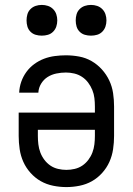

<svg xmlns="http://www.w3.org/2000/svg" viewBox="-20 -753 540 781"><path d="M250 8Q223 8 196 2.5Q169 -3 146 -16Q123 -29 104.5 -49.5Q86 -70 75 -94.5Q64 -119 60 -146Q56 -173 56 -200V-295H366V-320Q366 -337 364 -354Q362 -371 355.5 -387Q349 -403 338.5 -417Q328 -431 313.5 -440.5Q299 -450 282 -454Q265 -458 248 -458Q229 -458 209.5 -454Q190 -450 174 -440Q158 -430 147.5 -413Q137 -396 136 -376H58Q59 -399 66.5 -420.5Q74 -442 87.5 -460.5Q101 -479 119.5 -492.5Q138 -506 159 -514Q180 -522 203 -525Q226 -528 248 -528Q275 -528 302 -523Q329 -518 352.5 -504.5Q376 -491 394.5 -470.5Q413 -450 424.5 -425.5Q436 -401 440 -374Q444 -347 444 -320V-200Q444 -173 440 -146Q436 -119 425 -94.5Q414 -70 395.5 -49.5Q377 -29 354 -16Q331 -3 304 2.5Q277 8 250 8ZM250 -62Q267 -62 284 -66Q301 -70 315 -79.5Q329 -89 339.5 -103Q350 -117 356 -133Q362 -149 364 -166Q366 -183 366 -200V-225H134V-200Q134 -183 136 -166Q138 -149 144 -133Q150 -117 160.5 -103Q171 -89 185 -79.5Q199 -70 216 -66Q233 -62 250 -62ZM350 -608Q337 -608 325 -611.5Q313 -615 304 -624Q295 -633 291.5 -645Q288 -657 288 -670Q288 -683 291.5 -695Q295 -707 304 -716Q313 -725 325 -729Q337 -733 350 -733Q363 -733 375 -729Q387 -725 396 -716Q405 -707 409 -695Q413 -683 413 -670Q413 -657 409 -645Q405 -633 396 -624Q387 -615 375 -611.5Q363 -608 350 -608ZM150 -608Q137 -608 125 -611.5Q113 -615 104 -624Q95 -633 91.5 -645Q88 -657 88 -670Q88 -683 91.5 -695Q95 -707 104 -716Q113 -725 125 -729Q137 -733 150 -733Q163 -733 175 -729Q187 -725 196 -716Q205 -707 209 -695Q213 -683 213 -670Q213 -657 209 -645Q205 -633 196 -624Q187 -615 175 -611.5Q163 -608 150 -608Z"/></svg>

Font: Iosevka SS18
Style: Regular
Weight: 400
Monospace: yes
Designer: Belleve Invis
Foundry: Belleve Invis
Version: Version 25.1.1; ttfautohint (v1.8.4)